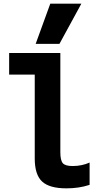

<svg xmlns="http://www.w3.org/2000/svg" viewBox="-20 -1020 540 1050"><path d="M343 10Q250 10 210 -27.5Q170 -65 170 -153V-612H30V-730H310V-187Q310 -143 323.5 -127.5Q337 -112 377 -112Q403 -112 426.5 -117Q450 -122 470 -131V-9Q439 1 408 5.5Q377 10 343 10ZM305 -780H175L255 -1000H425Z"/></svg>

Font: M PLUS 1 Code
Style: Bold
Weight: 700
Designer: Coji Morishita
Foundry: UNDERFOREST DESIGN
Version: Version 1.002